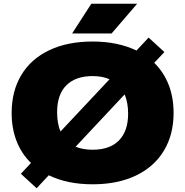

<svg xmlns="http://www.w3.org/2000/svg" viewBox="-20 -971 986 1022"><path d="M904 -370Q904 -254 852 -168.2Q800 -82.5 702.8 -36.2Q605.5 10 473 10Q338 10 239.5 -38L175 31L91 -46L145 -103.5Q94.5 -152.5 68.2 -220Q42 -287.5 42 -370Q42 -486.5 93.8 -572.2Q145.5 -658 242.8 -704Q340 -750 473 -750Q606.5 -750 706.5 -702L771 -771L855 -694L801 -636.5Q851.5 -587 877.8 -519.5Q904 -452 904 -370ZM302 -271 563 -549Q525.5 -566 473 -566Q382.5 -566 333.2 -517Q284 -468 284 -374Q284 -313 302 -271ZM662 -366Q662 -424.5 643.5 -468.5L382.5 -190Q421.5 -174 473 -174Q565 -174 613.5 -223.8Q662 -273.5 662 -366ZM364 -793 466 -951H710L574 -793Z"/></svg>

Font: Encode Sans Expanded Black
Style: Regular
Weight: 900
Width: 7
Designer: Multiple Designers
Foundry: Impallari Type
Version: Version 2.000